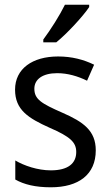

<svg xmlns="http://www.w3.org/2000/svg" viewBox="-20 -786 468 816"><path d="M359 -756V-766H256C234 -721 196 -661 164 -618V-606H219C264 -642 334 -718 359 -756ZM387 -147C387 -231 334 -268 245 -307C156 -346 126 -364 126 -409C126 -449 161 -475 223 -475C268 -475 311 -462 350 -443L380 -511C335 -533 285 -546 227 -546C118 -546 44 -494 44 -405C44 -319 100 -284 191 -243C279 -205 304 -181 304 -140C304 -92 270 -62 196 -62C140 -62 82 -82 45 -104V-23C82 -2 130 10 196 10C314 10 387 -44 387 -147Z"/></svg>

Font: Noto Sans Arabic SemCond
Style: Regular
Weight: 400
Width: 4
Designer: Monotype Design Team, Nadine Chahine, Nizar Qandah and Khaled Hosny
Foundry: Monotype Imaging Inc.
Version: Version 2.012